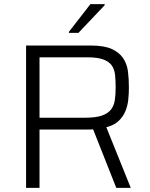

<svg xmlns="http://www.w3.org/2000/svg" viewBox="-20 -908 723 928"><path d="M106 0ZM106 0V-688H418Q483 -688 519.5 -671.5Q556 -655 575 -627Q594 -599 598.5 -562.5Q603 -526 603 -485Q603 -456 600 -426.5Q597 -397 586 -370.5Q575 -344 553.5 -323.5Q532 -303 494 -293L612 0H542L430 -283Q422 -282 414.5 -282Q407 -282 404 -282H171V0ZM171 -339H390Q442 -339 471.5 -349Q501 -359 516 -378Q531 -397 535 -424Q539 -451 539 -485Q539 -520 536 -547Q533 -574 519.5 -592.5Q506 -611 478 -621Q450 -631 401 -631H171ZM313 -749ZM313 -749V-754L417 -888H486V-883L359 -749Z"/></svg>

Font: Azeri Sans Light
Style: Regular
Weight: 300
Designer: Hector Gatti & Omnibus-Type (original fonts) / Cristiano Sobral (main changes and remastering)
Version: Version 1.000; ttfautohint (v1.6)